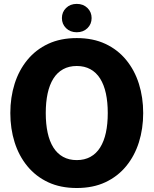

<svg xmlns="http://www.w3.org/2000/svg" viewBox="-20 -931 770 963"><path d="M365 12Q283.3 12 221.4 -17Q159.5 -46 117.2 -97.6Q74.8 -149.2 53.3 -217.4Q31.8 -285.7 31.8 -364Q31.8 -442.3 53.3 -510.6Q74.8 -578.8 117.2 -630.4Q159.5 -682 221.4 -711Q283.3 -740 365 -740Q446.7 -740 508.6 -711Q570.5 -682 612.8 -630.4Q655.2 -578.8 676.7 -510.6Q698.2 -442.3 698.2 -364Q698.2 -285.7 676.7 -217.4Q655.2 -149.2 612.8 -97.6Q570.5 -46 508.6 -17Q446.7 12 365 12ZM365 -128Q404 -128 433.4 -144.2Q462.8 -160.3 482.3 -191.2Q501.7 -222.2 511.1 -265.7Q520.5 -309.2 520.5 -364Q520.5 -418.8 511.1 -462.3Q501.7 -505.8 482.3 -536.8Q462.8 -567.7 433.4 -583.8Q404 -600 365 -600Q326 -600 296.6 -583.8Q267.2 -567.7 247.7 -536.8Q228.3 -505.8 218.9 -462.3Q209.5 -418.8 209.5 -364Q209.5 -309.2 218.9 -265.7Q228.3 -222.2 247.7 -191.2Q267.2 -160.3 296.6 -144.2Q326 -128 365 -128ZM365 -769.2Q332.3 -769.2 311.4 -789.7Q290.5 -810.2 290.5 -840.3Q290.5 -870.5 311.4 -891Q332.3 -911.5 365 -911.5Q397.7 -911.5 418.6 -891Q439.5 -870.5 439.5 -840.3Q439.5 -810.2 418.6 -789.7Q397.7 -769.2 365 -769.2Z"/></svg>

Font: Murecho Thin
Style: Regular
Weight: 100
Designer: Neil Summerour
Foundry: Positype
Version: Version 1.010